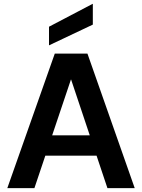

<svg xmlns="http://www.w3.org/2000/svg" viewBox="-20 -979 739 999"><path d="M18 0 265 -700H435L681 0H539L350 -565H349L159 0ZM130 -169 166 -275H522L557 -169ZM235 -743V-840L462 -959H463V-851Z"/></svg>

Font: DM Sans 28pt
Style: Bold
Weight: 700
Version: Version 4.004;gftools[0.9.30]